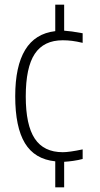

<svg xmlns="http://www.w3.org/2000/svg" viewBox="-20 -681 426 820"><path d="M216 8Q128 -1 86.5 -69.5Q45 -138 45 -270Q45 -398 87.5 -468Q130 -538 216 -548V-661H254V-550Q269 -549 287.5 -546.5Q306 -544 333 -539V-498Q308 -504 288 -506.5Q268 -509 248 -509Q167 -509 128.5 -451Q90 -393 90 -269Q90 -147 128.5 -89Q167 -31 248 -31Q276 -31 333 -43V-2Q314 3 293 6Q272 9 254 10V119H216Z"/></svg>

Font: Encode Sans Compressed
Style: ExtraLight
Weight: 200
Designer: Pablo Impallari, Andres Torresi
Foundry: Pablo Impallari, Andres Torresi
Version: Version 1.000; ttfautohint (v1.00) -l 8 -r 50 -G 200 -x 14 -